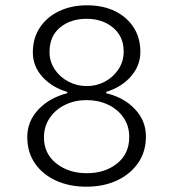

<svg xmlns="http://www.w3.org/2000/svg" viewBox="-20 -690 654 725"><path d="M381 -338 234 -343Q176 -360 140 -400Q104 -440 104 -492Q104 -546 130.5 -586Q157 -626 203.5 -648Q250 -670 309 -670Q368 -670 413 -648.5Q458 -627 484 -587.5Q510 -548 510 -494Q510 -442 474.5 -401.5Q439 -361 381 -343ZM308 -365Q345 -365 376.5 -382Q408 -399 427.5 -428.5Q447 -458 447 -496Q447 -552 407 -585.5Q367 -619 307 -619Q246 -619 206.5 -586Q167 -553 167 -494Q167 -457 187 -427.5Q207 -398 239 -381.5Q271 -365 308 -365ZM306 15Q242 15 191.5 -8Q141 -31 112 -73Q83 -115 83 -173Q83 -232 125 -276.5Q167 -321 234 -338V-343L381 -338Q448 -322 489.5 -278Q531 -234 531 -175Q531 -117 501.5 -74.5Q472 -32 421.5 -8.5Q371 15 306 15ZM308 -36Q376 -36 422 -72.5Q468 -109 468 -173Q468 -215 446 -246.5Q424 -278 387.5 -295Q351 -312 307 -312Q263 -312 226.5 -294.5Q190 -277 168 -245Q146 -213 146 -171Q146 -110 192.5 -73Q239 -36 308 -36Z"/></svg>

Font: Intel One Mono Light
Style: Regular
Weight: 300
Monospace: yes
Designer: Fred Shallcrass
Foundry: Frere-Jones Type LLC
Version: Version 1.004